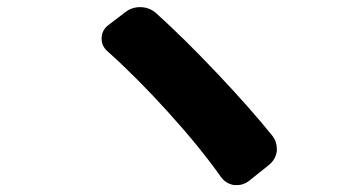

<svg xmlns="http://www.w3.org/2000/svg" viewBox="-20 -621 1040 549"><path d="M287.1 -474.6Q270.5 -489.3 270.5 -510.7Q270.5 -533.2 288.1 -547.9L337.9 -585.9Q356.4 -600.6 380.9 -600.6Q381.8 -600.6 382.8 -600.6Q408.2 -599.6 426.8 -583Q505.9 -511.7 601.1 -411.1Q696.3 -310.5 759.8 -231.4Q771.5 -215.8 771.5 -196.3Q771.5 -192.4 771.5 -188.5Q767.6 -164.1 749 -149.4L690.4 -102.5Q675.8 -91.8 658.2 -91.8Q653.3 -91.8 649.4 -91.8Q626 -95.7 612.3 -114.3Q550.8 -201.2 460.4 -300.8Q370.1 -400.4 287.1 -474.6Z"/></svg>

Font: Gen Jyuu Gothic Heavy
Style: Bold
Weight: 900
Designer: [Source Han Sans]
Ryoko NISHIZUKA  (kana & ideographs); Paul D. Hunt (Latin, Greek & Cyrillic); Wenlong ZHANG  (bopomofo
Version: Version 1.002.20150607